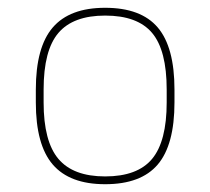

<svg xmlns="http://www.w3.org/2000/svg" viewBox="-20 -758 540 493"><path d="M250 -285Q159 -285 115.5 -335.5Q72 -386 72 -495V-528Q72 -637 115.5 -687.5Q159 -738 250 -738Q342 -738 385 -687.5Q428 -637 428 -528V-495Q428 -386 385 -335.5Q342 -285 250 -285ZM250 -305Q333 -305 370.5 -350Q408 -395 408 -495V-528Q408 -629 370.5 -673.5Q333 -718 250 -718Q168 -718 130 -673.5Q92 -629 92 -528V-495Q92 -395 130 -350Q168 -305 250 -305Z"/></svg>

Font: M PLUS 1 Code Thin
Style: Regular
Weight: 250
Designer: Coji Morishita
Foundry: UNDERFOREST DESIGN
Version: Version 1.002